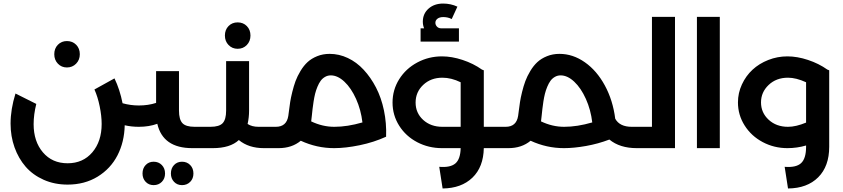

<svg xmlns="http://www.w3.org/2000/svg" viewBox="-20 -841 4785 1090"><path d="M359.9 -458Q329.1 -458 308.6 -479.5Q288.1 -501 288.1 -533.2Q288.1 -565.9 308.6 -586.9Q329.1 -607.9 359.9 -607.9Q391.6 -607.9 412.4 -586.9Q433.1 -565.9 433.1 -533.2Q433.1 -501 412.1 -479.5Q391.1 -458 359.9 -458ZM1129.9 -121.1Q1149.9 -121.1 1149.9 -61Q1149.9 0 1129.9 0H1071.8Q904.8 0 873 -138.2Q826.2 -121.1 768.1 -121.1Q725.6 -121.1 688 -129.9Q686 -35.2 647 40.8Q607.9 116.7 534.2 161.9Q460.4 207 363.8 207Q289.6 207 228 179.7Q166.5 152.3 125.7 105.5Q85 58.6 62.5 -4.4Q40 -67.4 40 -139.2Q40 -220.2 67.9 -310.1L186 -251Q170.9 -190.4 170.9 -136.2Q170.9 -38.1 223.6 23.9Q276.4 85.9 363.8 85.9Q451.2 85.9 504.2 23.7Q557.1 -38.6 557.1 -137.2Q557.1 -183.1 545.9 -237.5Q534.7 -292 516.1 -333L629.9 -396Q660.2 -333.5 675.8 -254.9Q721.2 -242.2 768.1 -242.2Q821.3 -242.2 866.2 -256.8V-437H996.1V-212.9Q996.1 -163.1 1015.4 -142.1Q1034.7 -121.1 1085 -121.1ZM852.1 77.1Q880.4 77.1 898.7 95.9Q917 114.7 917 144Q917 172.9 898.7 191.4Q880.4 210 852.1 210Q824.7 210 806.9 191.2Q789.1 172.4 789.1 144Q789.1 114.7 806.9 95.9Q824.7 77.1 852.1 77.1ZM1013.2 77.1Q1041.5 77.1 1059.8 95.9Q1078.1 114.7 1078.1 144Q1078.1 172.9 1059.8 191.4Q1041.5 210 1013.2 210Q985.8 210 968 191.2Q950.2 172.4 950.2 144Q950.2 114.7 968 95.9Q985.8 77.1 1013.2 77.1Z M1329.1 -564Q1298.3 -564 1277.6 -585.4Q1256.8 -606.9 1256.8 -639.2Q1256.8 -671.9 1277.3 -692.9Q1297.9 -713.9 1329.1 -713.9Q1360.8 -713.9 1381.3 -692.9Q1401.9 -671.9 1401.9 -639.2Q1401.9 -606.9 1381.1 -585.4Q1360.4 -564 1329.1 -564ZM1531.7 -121.1Q1551.8 -121.1 1551.8 -61Q1551.8 0 1531.7 0H1478Q1391.6 0 1335.9 -45.9Q1286.6 0 1188 0H1129.9Q1109.9 0 1109.9 -61Q1109.9 -121.1 1129.9 -121.1H1174.8Q1225.1 -121.1 1244.4 -142.1Q1263.7 -163.1 1263.7 -212.9V-494.1H1394V-211.9Q1394 -174.8 1385.7 -137.2Q1410.2 -121.1 1447.8 -121.1Z M1851.6 -535.2Q1904.8 -535.2 1954.6 -511.7Q2004.4 -488.3 2044.7 -444.8Q2085 -401.4 2114.7 -344Q2144.5 -286.6 2159.7 -214.4Q2174.8 -142.1 2171.9 -64.9Q2102.5 -33.2 2022.2 -16.6Q1941.9 0 1877 0Q1778.3 0 1687.5 -42Q1637.2 0 1561.5 0H1531.7Q1511.7 0 1511.7 -61Q1511.7 -121.1 1531.7 -121.1H1545.9Q1606.9 -121.1 1616.7 -183.1Q1617.7 -188.5 1620.8 -213.9Q1624 -239.3 1627.4 -262Q1630.9 -284.7 1639.2 -318.6Q1647.5 -352.5 1657.7 -380.4Q1668 -408.2 1686 -438.2Q1704.1 -468.3 1726.1 -488.5Q1748 -508.8 1780.5 -522Q1813 -535.2 1851.6 -535.2ZM1746.6 -151.9Q1811 -121.1 1877.9 -121.1Q1952.1 -121.1 2037.6 -146Q2029.3 -217.3 2001.5 -279.3Q1973.6 -341.3 1935.3 -377.2Q1897 -413.1 1857.9 -413.1Q1840.3 -413.1 1825.4 -404.5Q1810.5 -396 1800.5 -382.3Q1790.5 -368.7 1782.2 -348.6Q1773.9 -328.6 1769 -309.1Q1764.2 -289.6 1760.3 -264.9Q1756.3 -240.2 1754.4 -222.2Q1752.4 -204.1 1750.2 -182.9Q1748 -161.6 1746.6 -151.9Z M2585.4 -680.2V-605H2367.7V-680.2H2387.7Q2380.4 -698.2 2380.4 -717.8Q2380.4 -763.2 2412.8 -792Q2445.3 -820.8 2495.6 -820.8Q2539.1 -820.8 2576.7 -803.2L2544.4 -732.9Q2522.9 -744.1 2496.6 -744.1Q2475.6 -744.1 2463.6 -734.9Q2451.7 -725.6 2451.7 -711.9Q2451.7 -699.7 2460.4 -690.2Q2469.2 -680.7 2483.4 -680.2ZM2836.4 -121.1Q2856.4 -121.1 2856.4 -61Q2856.4 0 2836.4 0H2726.6Q2724.6 107.4 2661.9 167.7Q2599.1 228 2492.7 229L2473.6 106Q2536.6 111.3 2565.2 86.9Q2593.8 62.5 2595.2 0H2489.3Q2413.1 0 2348.6 -33.7Q2284.2 -67.4 2246.3 -127.2Q2208.5 -187 2208.5 -258.8Q2208.5 -331.1 2246.3 -391.4Q2284.2 -451.7 2348.9 -486.3Q2413.6 -521 2489.3 -521Q2544.9 -521 2606.2 -500.7Q2667.5 -480.5 2716.3 -445.8L2726.6 -441.9V-121.1ZM2339.4 -258.8Q2339.4 -199.7 2382.3 -160.4Q2425.3 -121.1 2491.7 -121.1H2595.2V-374Q2542 -399.9 2491.7 -399.9Q2425.8 -399.9 2382.6 -359.1Q2339.4 -318.4 2339.4 -258.8Z M3603.5 -121.1Q3623.5 -121.1 3623.5 -61Q3623.5 0 3603.5 0H3595.2Q3498.5 0 3439.5 -48.8Q3375.5 -24.4 3306.6 -12.2Q3237.8 0 3181.6 0Q3083 0 2992.2 -42Q2941.9 0 2866.2 0H2836.4Q2816.4 0 2816.4 -61Q2816.4 -121.1 2836.4 -121.1H2850.6Q2911.6 -121.1 2921.4 -183.1Q2922.4 -188.5 2925.5 -213.9Q2928.7 -239.3 2932.1 -262Q2935.5 -284.7 2943.8 -318.6Q2952.1 -352.5 2962.4 -380.4Q2972.7 -408.2 2990.7 -438.2Q3008.8 -468.3 3030.8 -488.5Q3052.7 -508.8 3085.2 -522Q3117.7 -535.2 3156.2 -535.2Q3232.4 -535.2 3300.3 -487.5Q3368.2 -439.9 3413.8 -355.7Q3459.5 -271.5 3472.7 -167Q3498 -121.1 3566.4 -121.1ZM3051.3 -151.9Q3115.7 -121.1 3182.6 -121.1Q3256.8 -121.1 3342.3 -146Q3334 -217.3 3306.2 -279.3Q3278.3 -341.3 3240 -377.2Q3201.7 -413.1 3162.6 -413.1Q3145 -413.1 3130.1 -404.5Q3115.2 -396 3105.2 -382.3Q3095.2 -368.7 3086.9 -348.6Q3078.6 -328.6 3073.7 -309.1Q3068.8 -289.6 3064.9 -264.9Q3061 -240.2 3059.1 -222.2Q3057.1 -204.1 3054.9 -182.9Q3052.7 -161.6 3051.3 -151.9Z M3681.2 -745.1H3812V0H3603Q3583 0 3583 -61Q3583 -121.1 3603 -121.1H3681.2Z M3936.5 0V-745.1H4066.4V0Z M4677.2 -445.8 4687.5 -441.9V-7.8Q4687.5 103 4625 165.5Q4562.5 228 4453.6 229L4434.6 106Q4499.5 111.3 4527.8 85.2Q4556.2 59.1 4556.2 -7.8V-15.1Q4504.9 0 4450.2 0Q4374.5 0 4309.8 -34.4Q4245.1 -68.8 4207.3 -128.7Q4169.4 -188.5 4169.4 -259.8Q4169.4 -313 4191.9 -361.6Q4214.4 -410.2 4252 -445.1Q4289.6 -480 4341.6 -500.5Q4393.6 -521 4450.2 -521Q4505.9 -521 4567.1 -500.7Q4628.4 -480.5 4677.2 -445.8ZM4453.6 -121.1Q4498.5 -121.1 4556.2 -145V-374Q4499.5 -399.9 4453.6 -399.9Q4386.7 -399.9 4343.5 -358.6Q4300.3 -317.4 4300.3 -259.8Q4300.3 -201.2 4343.8 -161.1Q4387.2 -121.1 4453.6 -121.1Z"/></svg>

Font: Montserrat-Arabic Medium
Style: Regular
Weight: 500
Designer: Mohamed Gaber
Foundry: Kief Type Foundry
Version: Version 5.008;PS 005.008;hotconv 1.0.88;makeotf.lib2.5.64775